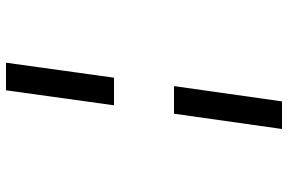

<svg xmlns="http://www.w3.org/2000/svg" viewBox="-180 -580 960 640"><g transform="rotate(-90 300.0 -260.0)"><path d="M269 -360 319 -720H411L361 -360ZM190 200 241 -160H333L282 200Z"/></g></svg>

Font: Chivo Mono SemiBold
Style: Italic
Weight: 600
Italic angle: -8.05°
Monospace: yes
Version: Version 1.008